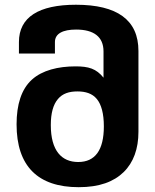

<svg xmlns="http://www.w3.org/2000/svg" viewBox="-20 -777 642 797"><path d="M306.6 0C392.6 0 452.1 -22.5 493.2 -62.5C534.2 -102.5 554.7 -159.7 554.7 -230V-565.4C554.7 -694.3 466.3 -757.3 295.4 -757.3C140.6 -757.3 58.6 -705.6 58.6 -602.5V-554.7H208V-602.5C208 -637.7 241.2 -654.3 295.9 -654.3C369.1 -654.3 409.7 -624.5 409.7 -563.5V-454.6C379.4 -492.2 347.7 -501.5 293.5 -501.5C221.7 -501.5 155.3 -485.4 112.3 -446.3C68.8 -406.7 48.8 -343.3 48.8 -260.7C48.8 -86.9 137.7 0 306.6 0ZM304.7 -104.5C235.8 -104.5 190.9 -151.4 190.9 -257.8C190.9 -307.1 200.7 -342.8 220.7 -366.2C239.7 -388.7 266.6 -397.5 301.3 -397.5C335 -397.5 362.8 -389.2 381.8 -366.2C400.9 -343.3 411.1 -305.2 411.1 -252.4C411.1 -153.3 374.5 -104.5 304.7 -104.5Z"/></svg>

Font: Hack
Style: Bold
Weight: 700
Monospace: yes
Designer: Christopher Simpkins
Foundry: Christopher Simpkins
Version: Version 2.010